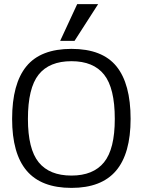

<svg xmlns="http://www.w3.org/2000/svg" viewBox="-20 -900 695 935"><path d="M356 -880H458L343 -701H273ZM39 -321Q39 -492 108.5 -577Q178 -662 328 -662Q478 -662 547 -577Q616 -492 616 -321Q616 -152 545 -68.5Q474 15 328 15Q181 15 110 -68.5Q39 -152 39 -321ZM539 -321Q539 -471 487 -536.5Q435 -602 328 -602Q220 -602 168 -536.5Q116 -471 116 -321Q116 -174 168.5 -109.5Q221 -45 328 -45Q434 -45 486.5 -109.5Q539 -174 539 -321Z"/></svg>

Font: Pridi Light
Style: Regular
Weight: 300
Version: Version 1.002